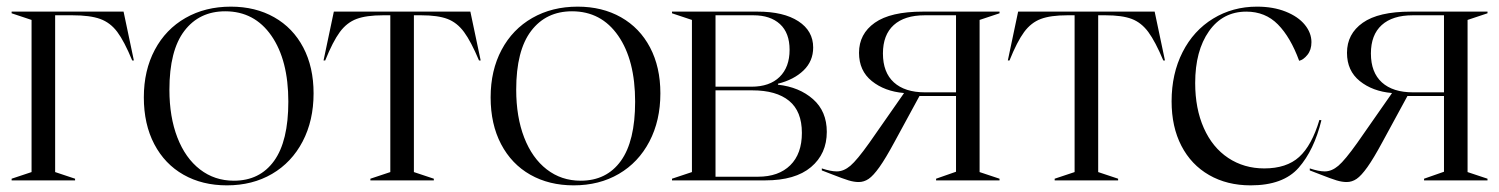

<svg xmlns="http://www.w3.org/2000/svg" viewBox="-20 -543 4513 578"><path d="M15 -5 75 -25V-483L15 -503V-508H352L383 -361H378Q354 -419 333 -447Q312 -475 281.5 -486Q251 -497 198 -497H146V-25L206 -5V0H15Z M413 -250Q413 -331 446 -393Q479 -455 538.5 -489Q598 -523 675 -523Q749 -523 805.5 -491Q862 -459 893 -400Q924 -341 924 -262Q924 -180 891 -117Q858 -54 799 -19.5Q740 15 663 15Q589 15 532.5 -17Q476 -49 444.5 -109Q413 -169 413 -250ZM684 1Q762 1 805 -58.5Q848 -118 848 -237Q848 -362 797 -435.5Q746 -509 658 -509Q580 -509 535 -450Q490 -391 490 -273Q490 -191 514 -129Q538 -67 582 -33Q626 1 684 1Z M1095 -5 1155 -25V-497H1133Q1083 -497 1053.5 -486Q1024 -475 1003 -446.5Q982 -418 959 -361H954L985 -508H1396L1427 -361H1422Q1398 -418 1377 -446.5Q1356 -475 1327 -486Q1298 -497 1248 -497H1226V-25L1286 -5V0H1095Z M1457 -250Q1457 -331 1490 -393Q1523 -455 1582.5 -489Q1642 -523 1719 -523Q1793 -523 1849.5 -491Q1906 -459 1937 -400Q1968 -341 1968 -262Q1968 -180 1935 -117Q1902 -54 1843 -19.5Q1784 15 1707 15Q1633 15 1576.5 -17Q1520 -49 1488.5 -109Q1457 -169 1457 -250ZM1728 1Q1806 1 1849 -58.5Q1892 -118 1892 -237Q1892 -362 1841 -435.5Q1790 -509 1702 -509Q1624 -509 1579 -450Q1534 -391 1534 -273Q1534 -191 1558 -129Q1582 -67 1626 -33Q1670 1 1728 1Z M2003 -5 2063 -25V-483L2003 -503V-508H2261Q2339 -508 2383.5 -479Q2428 -450 2428 -400Q2428 -359 2399 -331Q2370 -303 2322 -291V-288Q2386 -281 2427.5 -244.5Q2469 -208 2469 -146Q2469 -80 2421.5 -40Q2374 0 2284 0H2003ZM2262 -11Q2324 -11 2359 -45.5Q2394 -80 2394 -143Q2394 -208 2355.5 -239.5Q2317 -271 2245 -271H2134V-11ZM2242 -282Q2297 -282 2327 -311.5Q2357 -341 2357 -393Q2357 -444 2328 -470.5Q2299 -497 2248 -497H2134V-282Z M2485 -18 2454 -30V-36Q2481 -27 2499 -27Q2520 -27 2540 -44Q2560 -61 2597 -113L2701 -262V-263Q2643 -268 2604.5 -299Q2566 -330 2566 -384Q2566 -441 2613.5 -474.5Q2661 -508 2758 -508H2989V-503L2929 -483V-25L2989 -5V0H2798V-5L2858 -26V-254H2748L2673 -116Q2646 -66 2627.5 -40Q2609 -14 2595 -4.5Q2581 5 2565 5Q2551 5 2534.5 0Q2518 -5 2485 -18ZM2765 -265H2858V-497H2764Q2703 -497 2670.5 -467.5Q2638 -438 2638 -382Q2638 -325 2671 -295Q2704 -265 2765 -265Z M3155 -5 3215 -25V-497H3193Q3143 -497 3113.5 -486Q3084 -475 3063 -446.5Q3042 -418 3019 -361H3014L3045 -508H3456L3487 -361H3482Q3458 -418 3437 -446.5Q3416 -475 3387 -486Q3358 -497 3308 -497H3286V-25L3346 -5V0H3155Z M3507 -238Q3507 -321 3540 -386Q3573 -451 3632 -487Q3691 -523 3764 -523Q3813 -523 3850.5 -508Q3888 -493 3908 -468.5Q3928 -444 3928 -416Q3928 -393 3916 -378Q3904 -363 3891 -360Q3865 -431 3827 -469.5Q3789 -508 3732 -508Q3661 -508 3619.5 -449Q3578 -390 3578 -293Q3578 -216 3604 -157.5Q3630 -99 3677.5 -67.5Q3725 -36 3786 -36Q3853 -36 3891 -70.5Q3929 -105 3952 -182L3958 -181Q3936 -91 3889.5 -38Q3843 15 3745 15Q3674 15 3620 -16Q3566 -47 3536.5 -104Q3507 -161 3507 -238Z M3954 -18 3923 -30V-36Q3950 -27 3968 -27Q3989 -27 4009 -44Q4029 -61 4066 -113L4170 -262V-263Q4112 -268 4073.5 -299Q4035 -330 4035 -384Q4035 -441 4082.5 -474.5Q4130 -508 4227 -508H4458V-503L4398 -483V-25L4458 -5V0H4267V-5L4327 -26V-254H4217L4142 -116Q4115 -66 4096.5 -40Q4078 -14 4064 -4.5Q4050 5 4034 5Q4020 5 4003.5 0Q3987 -5 3954 -18ZM4234 -265H4327V-497H4233Q4172 -497 4139.5 -467.5Q4107 -438 4107 -382Q4107 -325 4140 -295Q4173 -265 4234 -265Z"/></svg>

Font: Nyght Serif Light
Style: Regular
Weight: 300
Designer: Maksym Kobuzan
Version: Version 0.410